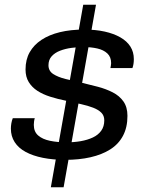

<svg xmlns="http://www.w3.org/2000/svg" viewBox="-20 -743 609 812"><path d="M195 49 332 -723H386L249 49ZM256 -67Q204 -67 161.5 -75.5Q119 -84 88.5 -100.5Q58 -117 42 -142Q26 -167 26 -199Q26 -210 28 -221.5Q30 -233 34 -243H127Q125 -237 124 -229Q123 -221 123 -215Q123 -186 141.5 -170Q160 -154 191.5 -147.5Q223 -141 261 -141Q293 -141 321.5 -146Q350 -151 372.5 -161.5Q395 -172 408 -190Q421 -208 421 -234Q421 -254 408.5 -266.5Q396 -279 374 -287.5Q352 -296 323 -302.5Q294 -309 259 -317Q224 -324 192.5 -334Q161 -344 138 -359Q115 -374 101.5 -396Q88 -418 88 -449Q88 -491 105.5 -522Q123 -553 155.5 -574.5Q188 -596 233.5 -607Q279 -618 336 -618Q384 -618 422.5 -609.5Q461 -601 489 -585Q517 -569 531.5 -546Q546 -523 546 -493Q546 -482 544.5 -472.5Q543 -463 540 -455H447Q448 -461 449 -466Q450 -471 450 -476Q450 -502 434 -517Q418 -532 391.5 -538Q365 -544 333 -544Q308 -544 282 -540.5Q256 -537 234 -528.5Q212 -520 198.5 -505Q185 -490 185 -467Q185 -443 205 -430Q225 -417 257 -409Q289 -401 326 -393Q360 -385 394 -376Q428 -367 456.5 -352.5Q485 -338 502 -314Q519 -290 519 -253Q519 -204 500 -168.5Q481 -133 446 -111Q411 -89 363 -78Q315 -67 256 -67Z"/></svg>

Font: Archivo SemiExpanded
Style: Italic
Weight: 400
Width: 6
Italic angle: -10°
Designer: Hector Gatti
Foundry: Omnibus-Type
Version: Version 2.001